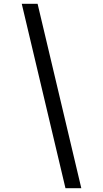

<svg xmlns="http://www.w3.org/2000/svg" viewBox="-20 -843 540 1006"><path d="M323 143 94 -823H177L406 143Z"/></svg>

Font: Iosevka Curly Slab
Style: Italic
Weight: 400
Italic angle: -9°
Monospace: yes
Designer: Belleve Invis
Foundry: Belleve Invis
Version: Version 22.1.2; ttfautohint (v1.8.4)